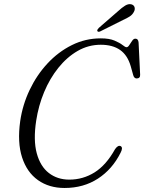

<svg xmlns="http://www.w3.org/2000/svg" viewBox="-20 -899 700 931"><path d="M565 -190.5Q578 -183.5 564.5 -158Q524.5 -78 454.8 -32.8Q385 12.5 293 12.5Q218 12.5 164.2 -25.5Q110.5 -63.5 87 -136Q63.5 -208.5 78 -312Q89.5 -391 123.8 -463Q158 -535 210.2 -591.2Q262.5 -647.5 328.2 -680.2Q394 -713 468.5 -713Q510 -713 535.2 -702.2Q560.5 -691.5 574 -680.8Q587.5 -670 593.5 -670Q600.5 -670 607 -680.5Q613.5 -691 620.8 -701.2Q628 -711.5 636 -711.5Q650.5 -711.5 652 -692.5L659.5 -537Q660.5 -519 643 -518.5Q630.5 -518.5 626 -534.5L614 -577.5Q598.5 -631.5 562.2 -656.8Q526 -682 468.5 -682Q408.5 -682 356.5 -652Q304.5 -622 263 -570.2Q221.5 -518.5 194 -452.5Q166.5 -386.5 155.5 -314Q141 -219.5 158.2 -155.8Q175.5 -92 217 -60Q258.5 -28 316 -28Q382.5 -28 438.8 -63.2Q495 -98.5 538 -176Q552.5 -196.5 565 -190.5ZM551.5 -844Q571.5 -862.5 587.2 -872Q603 -881.5 617 -878Q629.5 -874.5 632.5 -863.8Q635.5 -853 629.5 -842Q622.5 -828 609 -819.2Q595.5 -810.5 576.5 -802L466.5 -747Q455.5 -742 452 -748.5Q450.5 -752 453 -756Q455.5 -760 459.5 -764Z"/></svg>

Font: Fraunces 72pt Soft Light
Style: Italic
Weight: 300
Italic angle: -16°
Version: Version 1.000;[b76b70a41]